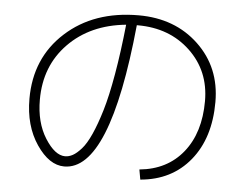

<svg xmlns="http://www.w3.org/2000/svg" viewBox="-52 -782 1104 863"><g transform="rotate(5 500.0 -350.5)"><path d="M603 -28Q728 -40 799 -128.5Q870 -217 870 -360Q870 -496 776.5 -584.5Q683 -673 540 -673H535Q470 -12 265 -12Q197 -12 140 -96Q83 -180 83 -302Q83 -486 210.5 -602Q338 -718 540 -718Q704 -718 810.5 -617Q917 -516 917 -360Q917 -197 834.5 -96Q752 5 611 17ZM487 -671Q326 -655 228 -554.5Q130 -454 130 -302Q130 -199 174.5 -128.5Q219 -58 265 -58Q282 -58 299.5 -67.5Q317 -77 338 -100.5Q359 -124 379.5 -169.5Q400 -215 419.5 -280Q439 -345 456.5 -445.5Q474 -546 487 -671Z"/></g></svg>

Font: Mplus 1p Light
Style: Regular
Weight: 300
Version: Version 1.061